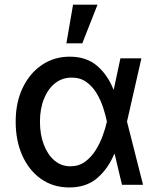

<svg xmlns="http://www.w3.org/2000/svg" viewBox="-20 -797 684 828"><path d="M276.3 11.4Q208.1 10.7 156.6 -25.7Q105.1 -62.1 76.3 -126.1Q47.6 -190 47.6 -272.7Q47.6 -355.1 77.8 -418.1Q108 -481.2 160.7 -516.9Q213.4 -552.6 280.9 -552.6Q353 -552.6 398.8 -513.1Q444.6 -473.7 469.5 -410.5H470.5L499.3 -545.5H589.8L527.7 -272.7L596.9 0H506L474.4 -133.2H472.7Q446.7 -70 399.1 -28.9Q351.6 12.1 276.3 11.4ZM441.1 -272.7 440.7 -274.1Q435.4 -300.4 424.9 -332.7Q414.4 -365.1 396.8 -394.5Q379.3 -424 352.8 -443.2Q326.3 -462.4 289.1 -462.4Q248.2 -462.4 217.5 -438Q186.8 -413.7 169.6 -370.7Q152.3 -327.8 152.3 -272Q152.3 -217 168.9 -173.5Q185.4 -130 214.8 -104.9Q244.3 -79.9 283.7 -79.9Q319.6 -79.9 346.6 -99.4Q373.6 -119 392.4 -149.1Q411.2 -179.3 423.1 -212.2Q435 -245 440.7 -271.3ZM266.3 -610.1 295.1 -777H400.6L334.9 -610.1Z"/></svg>

Font: Inter UI Medium
Style: Regular
Weight: 500
Designer: Rasmus Andersson
Foundry: rsms
Version: 3.2;8d6f07862